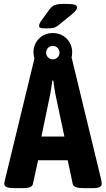

<svg xmlns="http://www.w3.org/2000/svg" viewBox="-20 -965 545 987"><path d="M181 -831Q181 -843 192 -858L233 -915Q247 -934 263 -939.5Q279 -945 310 -945Q346 -945 361 -941.5Q376 -938 376 -927Q376 -913 349 -891L285 -839Q270 -826 257 -822.5Q244 -819 216 -819Q194 -819 187.5 -822Q181 -825 181 -831ZM503 -20Q503 2 460 2H407Q359 2 354 -19L328 -141H176L149 -19Q145 2 102 2H50Q2 2 2 -20Q2 -28 5 -38L157 -664Q152 -681 152 -695Q152 -738 180.5 -766.5Q209 -795 251 -795Q294 -795 322.5 -766.5Q351 -738 351 -695Q351 -682 348 -670L501 -38Q503 -24 503 -20ZM217 -694Q217 -680 227 -670Q237 -660 251 -660Q266 -660 276 -670Q286 -680 286 -694Q286 -709 276 -719Q266 -729 251 -729Q237 -729 227 -719Q217 -709 217 -694ZM311 -263 266 -475Q259 -511 254 -551H249Q244 -511 237 -475L193 -263Z"/></svg>

Font: Asap Condensed
Style: Bold
Weight: 700
Designer: Pablo Cosgaya
Foundry: Omnibus-Type
Version: Version 1.010; ttfautohint (v1.8)